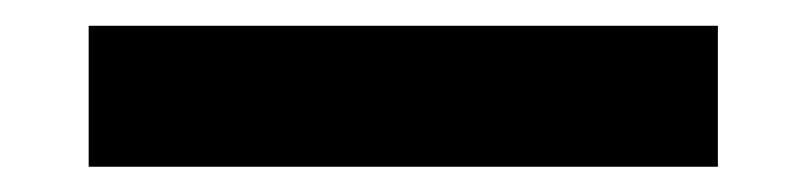

<svg xmlns="http://www.w3.org/2000/svg" viewBox="-20 -20 626 149"><path d="M48.8 109.4V0H537.1V109.4Z"/></svg>

Font: CaskaydiaCove NFP SemiBold
Style: Regular
Weight: 600
Designer: Aaron Bell
Foundry: Saja Typeworks
Version: Version 2111.001; VTT 6.35;Nerd Fonts 3.1.1